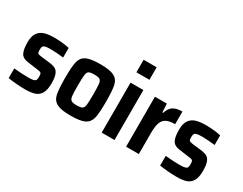

<svg xmlns="http://www.w3.org/2000/svg" viewBox="-82 -1216 2147 1697"><g transform="rotate(30 991.5 -367.5)"><path d="M49 -6V-105Q133 -97 192 -97Q230 -97 247.5 -101.5Q265 -106 270.5 -116Q276 -126 276 -148Q276 -171 273 -180Q270 -189 261 -192.5Q252 -196 229 -199L126 -213Q73 -220 54 -254.5Q35 -289 35 -364Q35 -426 58 -459.5Q81 -493 121 -505.5Q161 -518 223 -518Q262 -518 305.5 -513.5Q349 -509 375 -502V-404Q303 -413 244 -413Q210 -413 193 -409.5Q176 -406 168.5 -396Q161 -386 161 -364Q161 -343 163.5 -334Q166 -325 174.5 -321.5Q183 -318 203 -315L304 -303Q337 -298 357.5 -286Q378 -274 389.5 -243Q401 -212 401 -154Q401 -88 380 -52.5Q359 -17 321.5 -4.5Q284 8 224 8Q183 8 134 4Q85 0 49 -6Z M480 -255Q480 -371 492 -422.5Q504 -474 547.5 -496Q591 -518 690 -518Q788 -518 831.5 -496Q875 -474 887 -422.5Q899 -371 899 -255Q899 -140 887 -88.5Q875 -37 831.5 -14.5Q788 8 690 8Q591 8 547.5 -14.5Q504 -37 492 -88.5Q480 -140 480 -255ZM769 -255Q769 -335 765 -364Q761 -393 746 -402.5Q731 -412 690 -412Q649 -412 634 -402.5Q619 -393 615 -364Q611 -335 611 -255Q611 -175 615 -146.5Q619 -118 634 -108Q649 -98 690 -98Q731 -98 746 -108Q761 -118 765 -146.5Q769 -175 769 -255Z M1001 -615V-743H1134V-615ZM1002 0V-510H1133V0Z M1251 -510H1373L1377 -423H1385Q1402 -477 1436 -497.5Q1470 -518 1527 -518V-389Q1471 -389 1439.5 -373Q1408 -357 1394.5 -320Q1381 -283 1381 -217V0H1251Z M1595 -6V-105Q1679 -97 1738 -97Q1776 -97 1793.5 -101.5Q1811 -106 1816.5 -116Q1822 -126 1822 -148Q1822 -171 1819 -180Q1816 -189 1807 -192.5Q1798 -196 1775 -199L1672 -213Q1619 -220 1600 -254.5Q1581 -289 1581 -364Q1581 -426 1604 -459.5Q1627 -493 1667 -505.5Q1707 -518 1769 -518Q1808 -518 1851.5 -513.5Q1895 -509 1921 -502V-404Q1849 -413 1790 -413Q1756 -413 1739 -409.5Q1722 -406 1714.5 -396Q1707 -386 1707 -364Q1707 -343 1709.5 -334Q1712 -325 1720.5 -321.5Q1729 -318 1749 -315L1850 -303Q1883 -298 1903.5 -286Q1924 -274 1935.5 -243Q1947 -212 1947 -154Q1947 -88 1926 -52.5Q1905 -17 1867.5 -4.5Q1830 8 1770 8Q1729 8 1680 4Q1631 0 1595 -6Z"/></g></svg>

Font: Saira Semi Condensed SemiBold
Style: Regular
Weight: 600
Width: 4
Designer: Hector Gatti with collaboration of the Omnibus-Type team
Foundry: Omnibus-Type
Version: Version 1.001; ttfautohint (v1.8)